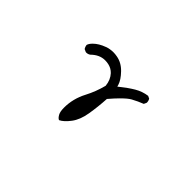

<svg xmlns="http://www.w3.org/2000/svg" viewBox="-60 -727 1120 1120"><g transform="rotate(45 500.0 -167.0)"><path d="M390.1 -352.1Q421.4 -352.1 444.8 -339.4Q457 -332.5 466.8 -322.3Q493.2 -293.5 497.6 -250V-248.5Q481.4 -185.5 451.7 -128.9Q416 -61 416 12.7Q416 45.9 425.3 62.5Q436.5 82 447.3 85Q473.6 72.8 502.9 34.2Q532.2 -4.4 542.5 -66.9Q553.2 -130.9 557.1 -199.7Q587.9 -235.4 606.9 -254.4Q626 -273.4 638.7 -283.9Q651.4 -294.4 662.1 -300.3Q695.3 -318.4 729.5 -331.5L736.8 -347.2Q737.3 -349.1 737.3 -353Q737.3 -356.9 735.6 -363Q733.9 -369.1 730 -375.5L714.4 -382.8Q672.4 -377 636 -355.5Q599.6 -334 559.1 -301.3L549.3 -293.5L545.9 -305.2Q536.6 -336.4 501 -373Q465.8 -409.2 421.4 -416.5Q405.8 -419.4 391.6 -419.4Q363.8 -419.4 338.9 -410.2Q295.9 -394.5 270.5 -369.1Q253.9 -352.5 250.5 -338.4Q252.4 -324.7 259.3 -314L276.4 -306.2Q278.3 -305.7 280.3 -305.7Q294.9 -305.7 306.2 -314Q344.7 -352.1 390.1 -352.1Z"/></g></svg>

Font: NaikaiFont
Style: Light
Weight: 300
Version: Version 1.89